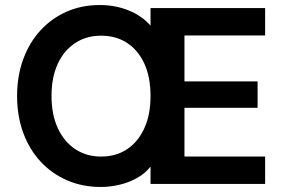

<svg xmlns="http://www.w3.org/2000/svg" viewBox="-20 -732 1131 764"><path d="M381 12Q308 12 247 -14.5Q186 -41 141.5 -89Q97 -137 72.5 -203.5Q48 -270 48 -350Q48 -430 72.5 -496.5Q97 -563 141 -611Q185 -659 245 -685.5Q305 -712 377 -712Q439 -712 492 -690.5Q545 -669 579 -630V-700H1035V-591H714V-408H1005V-303H714V-109H1035V0H579V-69Q557 -41 524 -23Q491 -5 454 3.5Q417 12 381 12ZM382 -109Q442 -109 486 -138.5Q530 -168 554.5 -222Q579 -276 579 -350Q579 -425 554.5 -478.5Q530 -532 486 -561Q442 -590 382 -590Q324 -590 279.5 -561Q235 -532 210 -478.5Q185 -425 185 -350Q185 -276 210 -222Q235 -168 279.5 -138.5Q324 -109 382 -109Z"/></svg>

Font: DM Sans 10pt
Style: Bold
Weight: 700
Version: Version 4.004;gftools[0.9.30]